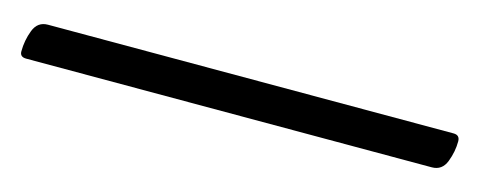

<svg xmlns="http://www.w3.org/2000/svg" viewBox="-37 -1 588 235"><g transform="rotate(15 256.5 116.5)"><path d="M-7.9 140Q-15.9 140 -15.9 133Q-15.9 119 -10.9 106Q-5.9 93 7.1 93H521.1Q529.1 93 529.1 101Q529.1 114 524.1 127Q519.1 140 506.1 140Z"/></g></svg>

Font: Briem Hand Thin
Style: Regular
Weight: 100
Designer: Gunnlaugur SE Briem, Eben Sorkin
Foundry: Sorkin Type Co.
Version: Version 1.003